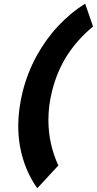

<svg xmlns="http://www.w3.org/2000/svg" viewBox="-20 -818 523 1038"><path d="M260.7 -322.3Q241.7 -246.6 241.7 -168.5Q241.7 -40.5 295.4 76.7L181.6 199.7Q131.3 128.9 105 43Q78.6 -43 78.6 -137.7Q78.6 -225.1 102.5 -322.3Q128.4 -425.8 178.5 -516.6Q228.5 -607.4 295.7 -678.7Q362.8 -750 440.4 -798.3L482.9 -674.8Q397.5 -603.5 342.5 -517.8Q287.6 -432.1 260.7 -322.3Z"/></svg>

Font: Lesson One Extra
Style: Italic
Weight: 800
Italic angle: -14°
Designer: But Ko, Victor Gaultney, Annie Olsen, Julie Remington, Don Collingsworth, Eric Hays, Becca Hirsbrunner
Version: Version 1.100